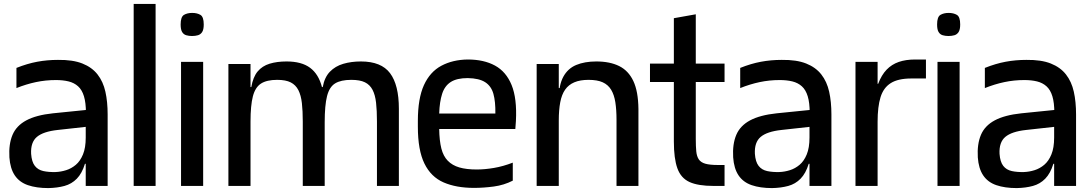

<svg xmlns="http://www.w3.org/2000/svg" viewBox="-20 -950 5573 981"><path d="M418 0V-307Q418 -313 418 -322.5Q418 -332 418.5 -342Q419 -352 419 -361Q419 -370 419 -374Q419 -425 409 -458Q399 -491 379 -509Q359 -527 330.5 -534Q302 -541 266 -541Q213 -541 163.5 -530.5Q114 -520 64 -500V-603Q119 -625 170 -634.5Q221 -644 276 -644Q352 -645 401 -625.5Q450 -606 478.5 -569.5Q507 -533 518.5 -481.5Q530 -430 530 -365V0ZM227 11Q166 11 122.5 -4Q79 -19 55.5 -54Q32 -89 28 -146Q24 -214 44 -261Q64 -308 114.5 -335Q165 -362 250 -371L438 -390V-304L275 -286Q201 -278 168.5 -250.5Q136 -223 139 -164Q142 -123 158 -102.5Q174 -82 201.5 -76Q229 -70 264 -71Q291 -72 318 -80.5Q345 -89 367.5 -108Q390 -127 404 -161Q418 -195 418 -247L436 -113H414Q399 -64 372.5 -37Q346 -10 309.5 0Q273 10 227 11Z M663 0V-930H775V0Z M905 0V-634H1018V0ZM961 -766Q945 -766 931.5 -770Q918 -774 910.5 -786.5Q903 -799 903 -825Q903 -864 920 -874Q937 -884 962 -884Q987 -884 1004 -874Q1021 -864 1021 -825Q1021 -799 1013 -786.5Q1005 -774 991.5 -770Q978 -766 961 -766Z M1147 0V-623H1260V-505H1264Q1273 -557 1296.5 -585Q1320 -613 1357.5 -624.5Q1395 -636 1444 -636Q1521 -636 1564.5 -603.5Q1608 -571 1625 -505H1629Q1638 -555 1665.5 -583.5Q1693 -612 1734 -624Q1775 -636 1824 -636Q1928 -636 1973 -576Q2018 -516 2018 -394V0H1906V-329Q1906 -385 1901.5 -425Q1897 -465 1883.5 -491Q1870 -517 1844.5 -529.5Q1819 -542 1775 -542Q1722 -542 1692.5 -524Q1663 -506 1651 -459Q1639 -412 1639 -325V0H1527V-329Q1527 -383 1522.5 -423Q1518 -463 1504.5 -489.5Q1491 -516 1465.5 -529Q1440 -542 1396 -542Q1343 -542 1313.5 -523Q1284 -504 1272 -457.5Q1260 -411 1260 -329V0Z M2402 10Q2311 10 2246.5 -18Q2182 -46 2148.5 -114.5Q2115 -183 2115 -303V-332Q2115 -447 2146 -515Q2177 -583 2235 -614Q2293 -645 2370 -646Q2452 -646 2509 -615Q2566 -584 2594 -515.5Q2622 -447 2616 -332L2613 -291H2224Q2225 -231 2235 -191.5Q2245 -152 2268 -128.5Q2291 -105 2327 -94.5Q2363 -84 2416 -84Q2457 -84 2504 -92Q2551 -100 2600 -119V-27Q2555 -4 2503 3Q2451 10 2402 10ZM2224 -370H2511Q2512 -431 2501 -470.5Q2490 -510 2459 -530Q2428 -550 2370 -551Q2314 -551 2283 -531Q2252 -511 2239 -470.5Q2226 -430 2224 -370Z M2835 -334V-442Q2835 -515 2858 -557.5Q2881 -600 2924 -618Q2967 -636 3027 -636Q3096 -636 3143.5 -612.5Q3191 -589 3216 -536Q3241 -483 3242 -393L3130 -338Q3130 -389 3124 -427.5Q3118 -466 3102.5 -491.5Q3087 -517 3059.5 -529.5Q3032 -542 2987 -542Q2944 -542 2914.5 -529.5Q2885 -517 2867.5 -492Q2850 -467 2842.5 -427.5Q2835 -388 2835 -334ZM2722 0V-623H2835V-442V0ZM2837 -436 2802 -461V-500H2848ZM3130 0V-397L3242 -395V0Z M3626 0Q3547 0 3503 -20Q3459 -40 3441 -90Q3423 -140 3423 -227V-435H3535V-241Q3535 -202 3537.5 -176.5Q3540 -151 3550.5 -135.5Q3561 -120 3584 -113.5Q3607 -107 3648 -107H3682V0ZM3301 -531V-625H3682V-531ZM3423 -296V-857L3535 -877V-296Z M4116 0V-307Q4116 -313 4116 -322.5Q4116 -332 4116.5 -342Q4117 -352 4117 -361Q4117 -370 4117 -374Q4117 -425 4107 -458Q4097 -491 4077 -509Q4057 -527 4028.5 -534Q4000 -541 3964 -541Q3911 -541 3861.5 -530.5Q3812 -520 3762 -500V-603Q3817 -625 3868 -634.5Q3919 -644 3974 -644Q4050 -645 4099 -625.5Q4148 -606 4176.5 -569.5Q4205 -533 4216.5 -481.5Q4228 -430 4228 -365V0ZM3925 11Q3864 11 3820.5 -4Q3777 -19 3753.5 -54Q3730 -89 3726 -146Q3722 -214 3742 -261Q3762 -308 3812.5 -335Q3863 -362 3948 -371L4136 -390V-304L3973 -286Q3899 -278 3866.5 -250.5Q3834 -223 3837 -164Q3840 -123 3856 -102.5Q3872 -82 3899.5 -76Q3927 -70 3962 -71Q3989 -72 4016 -80.5Q4043 -89 4065.5 -108Q4088 -127 4102 -161Q4116 -195 4116 -247L4134 -113H4112Q4097 -64 4070.5 -37Q4044 -10 4007.5 0Q3971 10 3925 11Z M4351 0V-634H4464V-522H4467Q4484 -567 4510 -594Q4536 -621 4572 -633.5Q4608 -646 4656 -646H4711V-549H4636Q4569 -549 4531.5 -525.5Q4494 -502 4479 -453.5Q4464 -405 4464 -328V0Z M4770 0V-634H4883V0ZM4826 -766Q4810 -766 4796.5 -770Q4783 -774 4775.5 -786.5Q4768 -799 4768 -825Q4768 -864 4785 -874Q4802 -884 4827 -884Q4852 -884 4869 -874Q4886 -864 4886 -825Q4886 -799 4878 -786.5Q4870 -774 4856.5 -770Q4843 -766 4826 -766Z M5366 0V-307Q5366 -313 5366 -322.5Q5366 -332 5366.5 -342Q5367 -352 5367 -361Q5367 -370 5367 -374Q5367 -425 5357 -458Q5347 -491 5327 -509Q5307 -527 5278.5 -534Q5250 -541 5214 -541Q5161 -541 5111.5 -530.5Q5062 -520 5012 -500V-603Q5067 -625 5118 -634.5Q5169 -644 5224 -644Q5300 -645 5349 -625.5Q5398 -606 5426.5 -569.5Q5455 -533 5466.5 -481.5Q5478 -430 5478 -365V0ZM5175 11Q5114 11 5070.5 -4Q5027 -19 5003.5 -54Q4980 -89 4976 -146Q4972 -214 4992 -261Q5012 -308 5062.5 -335Q5113 -362 5198 -371L5386 -390V-304L5223 -286Q5149 -278 5116.5 -250.5Q5084 -223 5087 -164Q5090 -123 5106 -102.5Q5122 -82 5149.5 -76Q5177 -70 5212 -71Q5239 -72 5266 -80.5Q5293 -89 5315.5 -108Q5338 -127 5352 -161Q5366 -195 5366 -247L5384 -113H5362Q5347 -64 5320.5 -37Q5294 -10 5257.5 0Q5221 10 5175 11Z"/></svg>

Font: Matangi
Style: Bold
Weight: 700
Designer: Prashant Pant
Foundry: The Graphic Ant
Version: Version 3.002